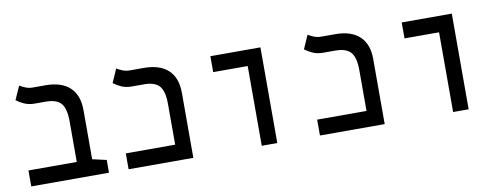

<svg xmlns="http://www.w3.org/2000/svg" viewBox="-54 -885 3038 1158"><g transform="rotate(-10 1465.0 -306.0)"><path d="M536.1 -78.1V0H60.1V-97.7H356V-345.7Q356 -424.8 328.6 -456.5Q301.3 -488.3 234.4 -488.3H167.5Q131.8 -488.3 104.2 -500.7Q76.7 -513.2 56.6 -528.3L93.8 -611.8Q105 -604 126.5 -595Q147.9 -585.9 171.4 -585.9H250Q347.7 -585.9 398.9 -538.1Q450.2 -490.2 450.2 -398.9V-97.7Z M656.2 0V-97.2H958.5V-346.2Q958.5 -424.8 930.7 -456.5Q902.8 -488.3 836.9 -488.3H761.7Q726.1 -488.3 698.5 -500.7Q670.9 -513.2 651.4 -528.3L688 -611.8Q699.2 -604 720.9 -595Q742.7 -585.9 765.6 -585.9H852.5Q950.2 -585.9 1001.5 -538.1Q1052.7 -490.2 1052.7 -398.9V0Z M1471.7 0V-488.3H1260.3V-585.9H1566.9V0Z M1828.1 0V-97.2H2130.4V-346.2Q2130.4 -424.8 2102.5 -456.5Q2074.7 -488.3 2008.8 -488.3H1933.6Q1897.9 -488.3 1870.4 -500.7Q1842.8 -513.2 1823.2 -528.3L1859.9 -611.8Q1871.1 -604 1892.8 -595Q1914.6 -585.9 1937.5 -585.9H2024.4Q2122.1 -585.9 2173.3 -538.1Q2224.6 -490.2 2224.6 -398.9V0Z M2643.6 0V-488.3H2432.1V-585.9H2738.8V0Z"/></g></svg>

Font: CaskaydiaCove NFP
Style: Regular
Weight: 400
Designer: Aaron Bell
Foundry: Saja Typeworks
Version: Version 2111.001; VTT 6.35;Nerd Fonts 3.1.1